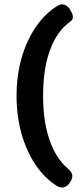

<svg xmlns="http://www.w3.org/2000/svg" viewBox="-20 -768 378 869"><path d="M175 -334Q175 -219 204 -135Q233 -51 287 -5Q303 8 306.5 22Q310 36 299 54L297 57Q287 74 271.5 79Q256 84 238 74Q182 39 141 -22Q100 -83 77.5 -162.5Q55 -242 55 -334Q55 -426 77.5 -505Q100 -584 141.5 -645Q183 -706 239 -741Q257 -752 272 -746.5Q287 -741 298 -724L299 -721Q310 -704 310 -691.5Q310 -679 299 -671Q238 -628 206.5 -542Q175 -456 175 -334Z"/></svg>

Font: Winky Sans Medium
Style: Regular
Weight: 500
Designer: Simon Atzbach
Foundry: typofactur
Version: Version 1.205